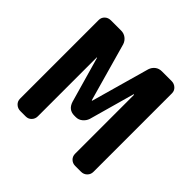

<svg xmlns="http://www.w3.org/2000/svg" viewBox="-139 -649 778 778"><g transform="rotate(45 250.0 -260.0)"><path d="M76.2 0Q61.5 0 50.8 -9.8Q40 -19.5 40 -35.2V-485.4Q40 -500 50.3 -509.8Q60.5 -519.5 76.2 -519.5H134.8Q150.4 -519.5 162.6 -510.3Q174.8 -501 179.7 -486.3L250 -236.3Q250 -235.4 251 -235.4Q252.9 -235.4 252.9 -236.3L323.2 -486.3Q328.1 -501 339.8 -510.3Q351.6 -519.5 368.2 -519.5H423.8Q438.5 -519.5 449.2 -509.8Q460 -500 460 -485.4V-35.2Q460 -20.5 449.7 -10.3Q439.5 0 423.8 0H390.6Q376 0 365.7 -9.8Q355.5 -19.5 355.5 -35.2V-372.1Q355.5 -373 354 -373Q352.5 -373 352.5 -372.1L297.9 -176.8Q293 -162.1 280.8 -151.9Q268.6 -141.6 252.9 -141.6H244.1Q210 -141.6 199.2 -176.8L143.6 -372.1Q143.6 -373 142.6 -373Q141.6 -373 141.6 -372.1V-35.2Q141.6 -20.5 131.8 -10.3Q122.1 0 107.4 0Z"/></g></svg>

Font: Rounded-L Mgen+ 1m medium
Style: Regular
Weight: 500
Designer: [Source Han Sans]
Ryoko NISHIZUKA  (kana & ideographs); Paul D. Hunt (Latin, Greek & Cyrillic); Wenlong ZHANG  (bopomofo
Version: Version 1.059.20150602